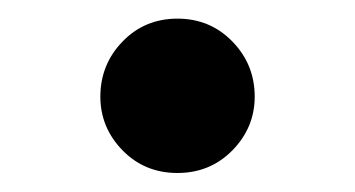

<svg xmlns="http://www.w3.org/2000/svg" viewBox="-20 -467 375 203"><path d="M167.6 -284.1Q132.9 -284.1 109.5 -308.1Q86.1 -332.2 86.1 -364.8Q86.1 -398.8 109.5 -423Q132.9 -447.3 167.6 -447.3Q202.2 -447.3 225.8 -423Q249.3 -398.8 249.3 -364.8Q249.3 -332.2 225.8 -308.1Q202.2 -284.1 167.6 -284.1Z"/></svg>

Font: Noto Serif KR
Style: Regular
Weight: 200
Designer: Ryoko NISHIZUKA 西塚涼子 (kana & ideographs); Frank Grießhammer (Latin, Greek & Cyrillic); Wenlong ZHANG 张文龙 (bopomofo); San
Foundry: Adobe
Version: Version 2.001;hotconv 1.1.0;makeotfexe 2.6.0